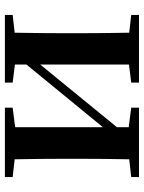

<svg xmlns="http://www.w3.org/2000/svg" viewBox="76 -650 575 766"><g transform="rotate(-90 363.0 -267.5)"><path d="M686 -504 615 -496Q613 -382 613 -300V-235Q613 -153 615 -39L686 -31V0H416V-31L488 -40V-394L238 -88V-41L316 -31V0H39V-31L110 -39Q112 -153 112 -235V-300Q112 -382 110 -496L39 -504V-535H316V-504L238 -494V-144L488 -449V-495L416 -504V-535H686Z"/></g></svg>

Font: Swei Spring CJKtc
Style: Bold
Weight: 700
Version: Version 1.021